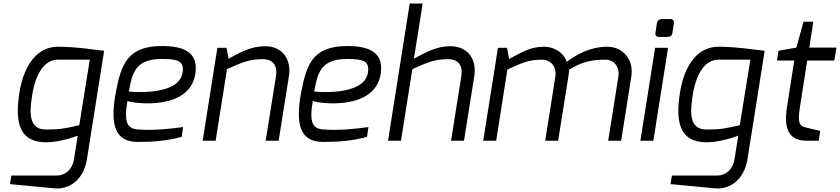

<svg xmlns="http://www.w3.org/2000/svg" viewBox="-20 -804 4799 1097"><path d="M165 -268C172 -313 204 -463 311 -463H493L433 -89C347 -68 316 -64 242 -64C128 -64 155 -197 165 -268ZM37 248 291 272C372 280 457 228 477 104L575 -514C529 -518 417 -537 311 -537C199 -537 118 -443 91 -275C66 -117 83 9 243 9C288 9 356 -3 424 -29L403 104C393 168 350 199 303 199H45Z M716 -281C735 -372 743 -467 902 -467C991 -467 1035 -459 1023 -388C1000 -250 716 -281 716 -281ZM642 -278C606 -84 640 7 768 7C851 7 934 1 1018 -22L1026 -78C948 -67 853 -58 777 -64C706 -65 687 -103 708 -227C745 -212 1069 -169 1097 -388C1112 -504 1032 -541 906 -541C711 -541 673 -441 642 -278Z M1138 0H1212L1277 -409C1360 -446 1402 -466 1482 -466C1533 -466 1567 -436 1557 -370L1498 0H1572L1631 -370C1645 -458 1600 -540 1494 -540C1413 -540 1353 -504 1286 -469L1274 -531H1222Z M1775 -281C1794 -372 1802 -467 1961 -467C2050 -467 2094 -459 2082 -388C2059 -250 1775 -281 1775 -281ZM1701 -278C1665 -84 1699 7 1827 7C1910 7 1993 1 2077 -22L2085 -78C2007 -67 1912 -58 1836 -64C1765 -65 1746 -103 1767 -227C1804 -212 2128 -169 2156 -388C2171 -504 2091 -541 1965 -541C1770 -541 1732 -441 1701 -278Z M2197 0H2271L2336 -409C2419 -446 2461 -466 2541 -466C2593 -466 2626 -436 2616 -370L2557 0H2631L2690 -370C2704 -458 2659 -540 2553 -540C2472 -540 2412 -504 2345 -469L2395 -784H2321Z M2741 0H2815L2879 -407C2962 -444 2997 -463 3077 -463C3125 -463 3162 -425 3153 -366L3095 0H3169L3227 -364L3233 -407C3306 -450 3355 -463 3438 -463C3486 -463 3522 -425 3513 -366L3455 0H3529L3587 -366C3603 -468 3535 -537 3450 -537C3353 -537 3277 -494 3218 -451C3203 -500 3149 -537 3089 -537C3006 -537 2956 -502 2889 -467L2877 -531H2825Z M3725 -616C3723 -602 3731 -593 3745 -593H3795C3809 -593 3820 -601 3822 -616L3830 -670C3832 -684 3826 -695 3811 -695H3761C3745 -695 3735 -685 3733 -670ZM3639 0H3713L3797 -531H3723Z M3939 -268C3946 -313 3978 -463 4085 -463H4267L4207 -89C4121 -68 4090 -64 4016 -64C3902 -64 3929 -197 3939 -268ZM3811 248 4065 272C4146 280 4231 228 4251 104L4349 -514C4303 -518 4191 -537 4085 -537C3973 -537 3892 -443 3865 -275C3840 -117 3857 9 4017 9C4062 9 4130 -3 4198 -29L4177 104C4167 168 4124 199 4077 199H3819Z M4419 -458H4518L4476 -189C4456 -59 4493 0 4590 0H4658L4666 -56C4665 -56 4591 -74 4591 -74C4552 -83 4535 -90 4550 -189L4592 -458H4747L4759 -532H4604L4627 -680H4571L4530 -532L4428 -514Z"/></svg>

Font: Exo
Style: Regular Italic
Weight: 400
Designer: Natanael Gama
Version: Version 1.00